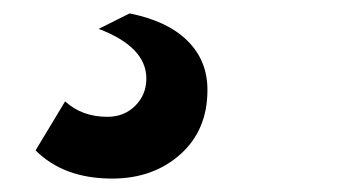

<svg xmlns="http://www.w3.org/2000/svg" viewBox="-20 -49 540 286"><path d="M127 -6 173 -29Q229 -18 259 11.5Q289 41 289 85Q289 145 248.5 181Q208 217 147 217Q75 217 33 175L77 102Q102 125 140 125Q165 125 181.5 108.5Q198 92 198 68Q198 21 127 -6Z"/></svg>

Font: Elaine Sans
Style: Bold Italic
Weight: 700
Italic angle: -13°
Designer: Wei Huang
Foundry: Wei Huang
Version: Version 2.001;December 24, 2019;FontCreator 12.0.0.2547 64-b